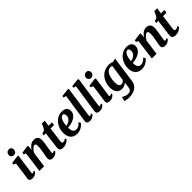

<svg xmlns="http://www.w3.org/2000/svg" viewBox="287 -2363 4163 4163"><g transform="rotate(-45 2368.5 -282.0)"><path d="M138.5 10Q108 10 87.2 1.2Q66.5 -7.5 56.8 -23.2Q47 -39 50 -60Q52.5 -82 57 -113.5Q61.5 -145 67 -184Q72.5 -223 79 -269Q85.5 -315 92.2 -366Q99 -417 106 -471L49 -500L56.5 -539.5L239.5 -565L265 -553L201 -104.5Q198.5 -86.5 203 -77.2Q207.5 -68 217.5 -68Q226.5 -68 237 -73.5Q247.5 -79 264 -92L277 -60Q271 -52 253.8 -35.2Q236.5 -18.5 207.5 -4.2Q178.5 10 138.5 10ZM197 -632.5Q166 -632.5 143.8 -656Q121.5 -679.5 123 -709.5Q125 -747.5 148.8 -774Q172.5 -800.5 214 -800.5Q250 -800.5 270.5 -777.5Q291 -754.5 290.5 -726Q290 -687 267.2 -659.8Q244.5 -632.5 197 -632.5Z M555 -444Q572 -470.5 591.8 -492.5Q611.5 -514.5 634.8 -531Q658 -547.5 684.5 -556.5Q711 -565.5 740.5 -565.5Q796.5 -565.5 831.5 -533Q866.5 -500.5 866.5 -420Q866.5 -403.5 862.2 -372.8Q858 -342 852.5 -308Q847 -274 842.5 -247Q838.5 -222 833.5 -194.2Q828.5 -166.5 824.8 -141Q821 -115.5 820.5 -97Q820.5 -79 826 -73.5Q831.5 -68 838.5 -68Q847 -68 857 -73Q867 -78 883.5 -91L896.5 -58.5Q891.5 -51 873.8 -34.5Q856 -18 826.5 -4Q797 10 756 10Q718.5 10 699.2 -1.5Q680 -13 673.2 -30.8Q666.5 -48.5 666.5 -67.5Q666.5 -79.5 668.8 -96.2Q671 -113 675 -133.5Q679 -154 683 -175.5Q687 -197 690.5 -217Q694 -237.5 698 -261.2Q702 -285 705.5 -310Q709 -335 711.2 -359Q713.5 -383 713 -404Q712.5 -432 708.2 -447Q704 -462 694.5 -468Q685 -474 670 -474Q654 -474 637 -464Q620 -454 603.2 -436.8Q586.5 -419.5 571 -397.2Q555.5 -375 543.5 -350L495.5 0H351.5L414.5 -471.5L363 -499.5L370.5 -540L541 -565.5L565 -553.5Z M1135 -186.5Q1132.5 -170 1130.8 -157.5Q1129 -145 1128 -134.8Q1127 -124.5 1127 -115Q1127 -96 1135.8 -86.5Q1144.5 -77 1162 -77Q1184.5 -77 1203.8 -85Q1223 -93 1241 -107.5L1253 -69Q1239 -53 1214.8 -34.5Q1190.5 -16 1154.8 -3Q1119 10 1069 10Q1032 10 1004.2 -9.2Q976.5 -28.5 977 -76.5Q977 -80 977.2 -85.5Q977.5 -91 979 -102.2Q980.5 -113.5 982.8 -133.2Q985 -153 989 -184.5L1027 -479H961L972 -528L1040 -551Q1053.5 -563 1067.5 -587Q1081.5 -611 1094 -638.5Q1106.5 -666 1116 -689.5H1204L1182.5 -552.5H1289.5L1279.5 -479H1172.5Z M1725.5 -103.5Q1712 -82.5 1682.2 -55.5Q1652.5 -28.5 1607.8 -8.5Q1563 11.5 1504 11.5Q1447.5 11.5 1408.2 -7.5Q1369 -26.5 1344.8 -58.5Q1320.5 -90.5 1309.5 -130.5Q1298.5 -170.5 1298.5 -211.5Q1298 -288 1321.2 -353Q1344.5 -418 1386 -466.2Q1427.5 -514.5 1483.5 -541.5Q1539.5 -568.5 1604.5 -568.5Q1657.5 -568.5 1691 -552.5Q1724.5 -536.5 1740.8 -508.8Q1757 -481 1757.5 -446.5Q1759 -398.5 1739.2 -362.5Q1719.5 -326.5 1686.2 -300.8Q1653 -275 1612.5 -258.5Q1572 -242 1530.8 -234Q1489.5 -226 1454.5 -225Q1454 -189 1459.8 -160.2Q1465.5 -131.5 1477.5 -111.2Q1489.5 -91 1507.8 -80.2Q1526 -69.5 1549.5 -69.5Q1586 -69.5 1613.5 -81.8Q1641 -94 1661.5 -112.5Q1682 -131 1697 -149.5ZM1572 -505Q1542 -505 1520.8 -483.5Q1499.5 -462 1485.8 -427.8Q1472 -393.5 1464.5 -354.5Q1457 -315.5 1455 -280Q1474 -281 1496.5 -288Q1519 -295 1540.8 -308Q1562.5 -321 1580.5 -339.5Q1598.5 -358 1608.8 -382.2Q1619 -406.5 1617.5 -435.5Q1616.5 -470 1605 -487.5Q1593.5 -505 1572 -505Z M1958.5 -104.5Q1956 -87.5 1960.2 -77.8Q1964.5 -68 1976 -68Q1984 -68 1993.5 -72.5Q2003 -77 2022 -92.5L2035 -60Q2029 -52 2012 -35.2Q1995 -18.5 1965.2 -4.2Q1935.5 10 1892 10Q1873 10 1853.5 3.5Q1834 -3 1821.5 -17.2Q1809 -31.5 1809 -55Q1809 -61 1809.8 -68Q1810.5 -75 1811.5 -81.8Q1812.5 -88.5 1813 -92.5L1909 -739L1844.5 -758.5L1854 -796.5L2036.5 -817L2060 -803.5Z M2260 -104.5Q2257.5 -87.5 2261.8 -77.8Q2266 -68 2277.5 -68Q2285.5 -68 2295 -72.5Q2304.5 -77 2323.5 -92.5L2336.5 -60Q2330.5 -52 2313.5 -35.2Q2296.5 -18.5 2266.8 -4.2Q2237 10 2193.5 10Q2174.5 10 2155 3.5Q2135.5 -3 2123 -17.2Q2110.5 -31.5 2110.5 -55Q2110.5 -61 2111.2 -68Q2112 -75 2113 -81.8Q2114 -88.5 2114.5 -92.5L2210.5 -739L2146 -758.5L2155.5 -796.5L2338 -817L2361.5 -803.5Z M2508 10Q2477.5 10 2456.8 1.2Q2436 -7.5 2426.2 -23.2Q2416.5 -39 2419.5 -60Q2422 -82 2426.5 -113.5Q2431 -145 2436.5 -184Q2442 -223 2448.5 -269Q2455 -315 2461.8 -366Q2468.5 -417 2475.5 -471L2418.5 -500L2426 -539.5L2609 -565L2634.5 -553L2570.5 -104.5Q2568 -86.5 2572.5 -77.2Q2577 -68 2587 -68Q2596 -68 2606.5 -73.5Q2617 -79 2633.5 -92L2646.5 -60Q2640.5 -52 2623.2 -35.2Q2606 -18.5 2577 -4.2Q2548 10 2508 10ZM2566.5 -632.5Q2535.5 -632.5 2513.2 -656Q2491 -679.5 2492.5 -709.5Q2494.5 -747.5 2518.2 -774Q2542 -800.5 2583.5 -800.5Q2619.5 -800.5 2640 -777.5Q2660.5 -754.5 2660 -726Q2659.5 -687 2636.8 -659.8Q2614 -632.5 2566.5 -632.5Z M3150.5 36.5Q3142.5 99.5 3113.2 141.2Q3084 183 3042 207.2Q3000 231.5 2951.8 242Q2903.5 252.5 2856 252.5Q2832 252.5 2805.8 248.8Q2779.5 245 2758 239.8Q2736.5 234.5 2726 229.5L2751.5 129.5Q2758 136 2779.5 147.8Q2801 159.5 2830 169.2Q2859 179 2887.5 179Q2922 179 2945.5 170Q2969 161 2982.5 137.2Q2996 113.5 3001.5 69.5L3015.5 -45.5Q3000 -31 2979.8 -18.2Q2959.5 -5.5 2934.5 2.2Q2909.5 10 2879.5 10Q2820 10 2782.2 -17.8Q2744.5 -45.5 2726.5 -92Q2708.5 -138.5 2708.5 -196Q2708.5 -250.5 2721.8 -304.2Q2735 -358 2762.2 -405Q2789.5 -452 2829.2 -488.2Q2869 -524.5 2921.8 -545Q2974.5 -565.5 3040 -565.5Q3070.5 -565.5 3103.2 -558.5Q3136 -551.5 3157 -543L3233.5 -565.5ZM3079.5 -492.5Q3069.5 -497.5 3056.2 -500.2Q3043 -503 3029 -503Q2991.5 -503 2963.8 -484.2Q2936 -465.5 2916.8 -433.8Q2897.5 -402 2885.8 -362.5Q2874 -323 2868.5 -281Q2863 -239 2863 -200Q2863 -169 2868.2 -144.8Q2873.5 -120.5 2883.2 -103.5Q2893 -86.5 2907 -77.8Q2921 -69 2938.5 -69Q2956 -69 2972 -76Q2988 -83 3001.5 -94.5Q3015 -106 3024.5 -119Z M3709 -103.5Q3695.5 -82.5 3665.8 -55.5Q3636 -28.5 3591.2 -8.5Q3546.5 11.5 3487.5 11.5Q3431 11.5 3391.8 -7.5Q3352.5 -26.5 3328.2 -58.5Q3304 -90.5 3293 -130.5Q3282 -170.5 3282 -211.5Q3281.5 -288 3304.8 -353Q3328 -418 3369.5 -466.2Q3411 -514.5 3467 -541.5Q3523 -568.5 3588 -568.5Q3641 -568.5 3674.5 -552.5Q3708 -536.5 3724.2 -508.8Q3740.5 -481 3741 -446.5Q3742.5 -398.5 3722.8 -362.5Q3703 -326.5 3669.8 -300.8Q3636.5 -275 3596 -258.5Q3555.5 -242 3514.2 -234Q3473 -226 3438 -225Q3437.5 -189 3443.2 -160.2Q3449 -131.5 3461 -111.2Q3473 -91 3491.2 -80.2Q3509.5 -69.5 3533 -69.5Q3569.5 -69.5 3597 -81.8Q3624.5 -94 3645 -112.5Q3665.5 -131 3680.5 -149.5ZM3555.5 -505Q3525.5 -505 3504.2 -483.5Q3483 -462 3469.2 -427.8Q3455.5 -393.5 3448 -354.5Q3440.5 -315.5 3438.5 -280Q3457.5 -281 3480 -288Q3502.5 -295 3524.2 -308Q3546 -321 3564 -339.5Q3582 -358 3592.2 -382.2Q3602.5 -406.5 3601 -435.5Q3600 -470 3588.5 -487.5Q3577 -505 3555.5 -505Z M4002.5 -444Q4019.5 -470.5 4039.2 -492.5Q4059 -514.5 4082.2 -531Q4105.5 -547.5 4132 -556.5Q4158.5 -565.5 4188 -565.5Q4244 -565.5 4279 -533Q4314 -500.5 4314 -420Q4314 -403.5 4309.8 -372.8Q4305.5 -342 4300 -308Q4294.5 -274 4290 -247Q4286 -222 4281 -194.2Q4276 -166.5 4272.2 -141Q4268.5 -115.5 4268 -97Q4268 -79 4273.5 -73.5Q4279 -68 4286 -68Q4294.5 -68 4304.5 -73Q4314.5 -78 4331 -91L4344 -58.5Q4339 -51 4321.2 -34.5Q4303.5 -18 4274 -4Q4244.5 10 4203.5 10Q4166 10 4146.8 -1.5Q4127.5 -13 4120.8 -30.8Q4114 -48.5 4114 -67.5Q4114 -79.5 4116.2 -96.2Q4118.5 -113 4122.5 -133.5Q4126.5 -154 4130.5 -175.5Q4134.5 -197 4138 -217Q4141.5 -237.5 4145.5 -261.2Q4149.5 -285 4153 -310Q4156.5 -335 4158.8 -359Q4161 -383 4160.5 -404Q4160 -432 4155.8 -447Q4151.5 -462 4142 -468Q4132.5 -474 4117.5 -474Q4101.5 -474 4084.5 -464Q4067.5 -454 4050.8 -436.8Q4034 -419.5 4018.5 -397.2Q4003 -375 3991 -350L3943 0H3799L3862 -471.5L3810.5 -499.5L3818 -540L3988.5 -565.5L4012.5 -553.5Z M4582.5 -186.5Q4580 -170 4578.2 -157.5Q4576.5 -145 4575.5 -134.8Q4574.5 -124.5 4574.5 -115Q4574.5 -96 4583.2 -86.5Q4592 -77 4609.5 -77Q4632 -77 4651.2 -85Q4670.5 -93 4688.5 -107.5L4700.5 -69Q4686.5 -53 4662.2 -34.5Q4638 -16 4602.2 -3Q4566.5 10 4516.5 10Q4479.5 10 4451.8 -9.2Q4424 -28.5 4424.5 -76.5Q4424.5 -80 4424.8 -85.5Q4425 -91 4426.5 -102.2Q4428 -113.5 4430.2 -133.2Q4432.5 -153 4436.5 -184.5L4474.5 -479H4408.5L4419.5 -528L4487.5 -551Q4501 -563 4515 -587Q4529 -611 4541.5 -638.5Q4554 -666 4563.5 -689.5H4651.5L4630 -552.5H4737L4727 -479H4620Z"/></g></svg>

Font: Merriweather 24pt ExtraBold
Style: Italic
Weight: 800
Italic angle: -7.8°
Version: Version 2.101